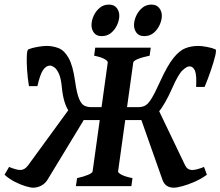

<svg xmlns="http://www.w3.org/2000/svg" viewBox="-51 -827 979 853"><path d="M532.7 0H286.1L291.5 -35.6Q322.3 -42.5 340.8 -50.5Q359.4 -58.6 360.4 -65.4L427.7 -549.3Q428.7 -555.2 414.6 -564Q400.4 -572.8 367.2 -579.6L372.1 -615.2H618.7L613.8 -579.6Q580.6 -572.8 561.3 -564.7Q542 -556.6 541 -549.3L473.6 -65.4Q473.1 -59.6 488.5 -51Q503.9 -42.5 537.6 -35.6ZM857.9 -440.9H820.3Q823.2 -493.2 815.2 -512.7Q807.1 -532.2 790 -532.2Q779.3 -532.2 760.5 -515.1Q741.7 -498 714.8 -437Q681.6 -361.8 651.9 -327.6Q622.1 -293.5 571.8 -293.5H474.1L481.9 -351.1H564Q581.5 -351.1 594.5 -358.2Q607.4 -365.2 622.3 -389.4Q637.2 -413.6 660.6 -465.3Q692.4 -535.2 719.2 -568.8Q746.1 -602.5 772.7 -612.8Q799.3 -623 830.6 -623Q843.8 -623 867.7 -618.7Q891.6 -614.3 905.8 -607.9Q911.6 -605.5 905 -578.4Q898.4 -551.3 885.5 -513.4Q872.6 -475.6 857.9 -440.9ZM115.2 -444.3H77.6Q71.8 -479.5 69.3 -516.4Q66.9 -553.2 68.1 -579.3Q69.3 -605.5 75.2 -607.9Q90.3 -614.3 115.7 -618.7Q141.1 -623 155.3 -623Q184.1 -623 209.5 -613Q234.9 -603 253.9 -569.3Q272.9 -535.6 282.7 -465.3Q290 -413.6 299.8 -389.4Q309.6 -365.2 322.8 -358.2Q335.9 -351.1 353 -351.1H435.1L427.2 -293.5H329.6Q284.7 -293.5 257.6 -329.3Q230.5 -365.2 223.6 -440.9Q219.7 -481.4 209.7 -501.7Q199.7 -522 189 -528.8Q178.2 -535.6 171.4 -535.6Q153.8 -535.6 140.4 -516.1Q127 -496.6 115.2 -444.3ZM868.2 -50.8Q843.8 -32.7 814.5 -19.8Q785.2 -6.8 759.8 0Q734.4 6.8 721.2 6.8Q683.1 6.8 670.9 -27.8L571.8 -308.6L646 -354L771.5 -92.3Q781.7 -71.8 803.2 -71.8Q821.8 -71.8 855.5 -85.4ZM-30.8 -50.8 -10.7 -85.4Q22 -71.8 39.1 -71.8Q58.6 -71.8 73.7 -92.3L264.6 -354L330.1 -308.6L159.7 -27.8Q149.4 -11.2 132.1 -2.2Q114.7 6.8 95.7 6.8Q84.5 6.8 61.8 0Q39.1 -6.8 13.9 -19.8Q-11.2 -32.7 -30.8 -50.8ZM668 -757.3Q668 -737.8 658.4 -716.6Q648.9 -695.3 631.6 -680.9Q614.3 -666.5 589.8 -666.5Q566.4 -666.5 555.4 -681.4Q544.4 -696.3 544.4 -715.3Q544.4 -734.9 553.7 -755.9Q563 -776.9 580.3 -791.7Q597.7 -806.6 621.6 -806.6Q644.5 -806.6 656.2 -791.7Q668 -776.9 668 -757.3ZM479 -757.3Q479 -737.8 469.5 -716.6Q460 -695.3 442.6 -680.9Q425.3 -666.5 400.9 -666.5Q377.4 -666.5 366.5 -681.4Q355.5 -696.3 355.5 -715.3Q355.5 -734.9 364.7 -755.9Q374 -776.9 391.4 -791.7Q408.7 -806.6 432.6 -806.6Q456.1 -806.6 467.5 -791.7Q479 -776.9 479 -757.3Z"/></svg>

Font: Gentium Plus
Style: Bold Italic
Weight: 700
Italic angle: -8°
Designer: Victor Gaultney, Annie Olsen, Iska Routamaa, Becca Hirsbrunner
Foundry: SIL International
Version: Version 6.101